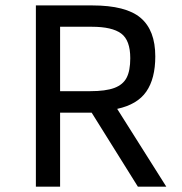

<svg xmlns="http://www.w3.org/2000/svg" viewBox="-20 -696 680 716"><path d="M600.1 0H494.1L321.8 -275.9H204.1V0H113.8V-675.8H323.7Q449.7 -675.8 504.4 -629.4Q559.1 -583 559.1 -485.8Q559.1 -402.8 525.6 -354.5Q492.2 -306.2 417 -290ZM316.9 -356Q373.5 -356 406 -367.9Q438.5 -379.9 452.1 -406Q465.8 -432.1 465.8 -479Q465.8 -545.9 431.9 -571Q397.9 -596.2 322.8 -596.2H204.1V-356Z"/></svg>

Font: Cadman
Style: Regular
Weight: 400
Designer: Paul James MIller
Foundry: High-Logic / Made with FontCreator
Version: Version 2.114;March 28, 2021;FontCreator 13.0.0.2683 64-bit